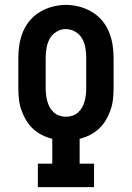

<svg xmlns="http://www.w3.org/2000/svg" viewBox="-20 -766 540 786"><path d="M135 0V-96H194V-198Q172 -203 151.5 -213.5Q131 -224 114.5 -239.5Q98 -255 86.5 -274.5Q75 -294 67.5 -315.5Q60 -337 57.5 -359.5Q55 -382 55 -405V-530Q55 -557 59.5 -584.5Q64 -612 74.5 -637Q85 -662 103 -683Q121 -704 145 -718Q169 -732 196 -739Q223 -746 250 -746Q277 -746 304 -739Q331 -732 355 -718Q379 -704 397 -683Q415 -662 425.5 -637Q436 -612 440.5 -584.5Q445 -557 445 -530V-405Q445 -382 442.5 -359.5Q440 -337 432.5 -315.5Q425 -294 413.5 -274.5Q402 -255 385.5 -239.5Q369 -224 348.5 -213.5Q328 -203 306 -198V-96H365V0ZM250 -288Q264 -288 277 -292.5Q290 -297 300 -306Q310 -315 316.5 -327Q323 -339 326.5 -352Q330 -365 331.5 -378.5Q333 -392 333 -405V-530Q333 -550 329.5 -570.5Q326 -591 316 -608.5Q306 -626 287.5 -636.5Q269 -647 249 -647Q229 -647 211 -636Q193 -625 183.5 -607.5Q174 -590 170.5 -570Q167 -550 167 -530V-405Q167 -392 168.5 -378.5Q170 -365 173.5 -352Q177 -339 183.5 -327Q190 -315 200 -306Q210 -297 223 -292.5Q236 -288 250 -288Z"/></svg>

Font: Iosevka Gothic
Style: Bold
Weight: 700
Monospace: yes
Designer: Belleve Invis
Foundry: Belleve Invis
Version: Version 15.5.1; ttfautohint (v1.8.4)